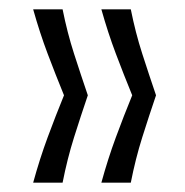

<svg xmlns="http://www.w3.org/2000/svg" viewBox="-20 -470 396 411"><path d="M260 -79H197Q211 -130 228 -176Q245 -222 263 -266Q245 -310 228 -355Q211 -400 197 -450H260Q270 -400 284.5 -355Q299 -310 314 -266Q299 -222 284.5 -176Q270 -130 260 -79ZM114 -79H51Q65 -130 82 -176Q99 -222 117 -266Q99 -310 82 -355Q65 -400 51 -450H114Q124 -400 138.5 -355Q153 -310 168 -266Q153 -222 138.5 -176Q124 -130 114 -79Z"/></svg>

Font: Bricolage Grotesque 96pt ExtraBold ExtraLight
Style: Regular
Weight: 250
Version: Version 1.001;gftools[0.9.33.dev8+g029e19f]